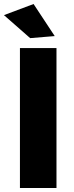

<svg xmlns="http://www.w3.org/2000/svg" viewBox="-32 -942 371 962"><path d="M136.2 -921.9 242.2 -761.2 119.1 -751 -12.2 -866.2ZM67.9 -701.2H251V0H67.9Z"/></svg>

Font: Montserrat-Arabic
Style: Bold
Weight: 700
Designer: Mohamed Gaber
Foundry: Kief Type Foundry
Version: Version 5.008;PS 005.008;hotconv 1.0.88;makeotf.lib2.5.64775